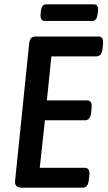

<svg xmlns="http://www.w3.org/2000/svg" viewBox="-20 -869 498 889"><path d="M80 0Q46 0 50 -33L115 -667Q117 -684 123.5 -692Q130 -700 148 -700H436Q461 -700 457 -666L455 -643Q451 -608 426 -608H218L197 -404H383Q408 -404 404 -370L402 -347Q398 -312 373 -312H188L164 -92H372Q397 -92 394 -58L391 -35Q388 0 363 0ZM187 -772Q165 -772 168 -805L169 -816Q173 -849 194 -849H415Q437 -849 434 -816L432 -805Q429 -772 407 -772Z"/></svg>

Font: Asap Condensed Condensed Medium
Style: Italic
Weight: 500
Width: 3
Italic angle: -6°
Designer: Pablo Cosgaya
Foundry: Omnibus-Type
Version: Version 3.001; ttfautohint (v1.8.4.7-5d5b)